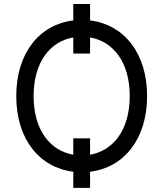

<svg xmlns="http://www.w3.org/2000/svg" viewBox="-20 -835 801 942"><path d="M421.9 -156.2H339.5V-76C227.6 -95.2 144.9 -195 144.9 -363.6C144.9 -532.3 227.6 -632.1 339.5 -651.3V-572.4H421.9V-651.3C533.7 -632.1 616.5 -532.3 616.5 -363.6C616.5 -195 533.7 -95.2 421.9 -76ZM59.7 -363.6C59.7 -150.9 175.1 -12.1 339.5 7.5V86.6H421.9V7.5C586.3 -12.1 701.7 -150.9 701.7 -363.6C701.7 -576.3 586.3 -715.2 421.9 -734.7V-815.3H339.5V-734.7C175.1 -715.2 59.7 -576.3 59.7 -363.6Z"/></svg>

Font: Magic Ui Pro
Style: Regular
Weight: 400
Designer: Stefan Endress, Andreas Faust
Version: Version 1.000;FEAKit 1.0